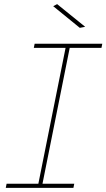

<svg xmlns="http://www.w3.org/2000/svg" viewBox="-20 -911 516 931"><path d="M257 -891 393 -781 367 -776 238 -881ZM472 -679H318L186 -20H340L336 0H8L12 -20H166L298 -679H144L148 -699H476Z"/></svg>

Font: TypoPRO Montserrat Alternates
Style: Italic
Weight: 250
Italic angle: -11.3°
Designer: Julieta Ulanovsky
Foundry: Julieta Ulanovsky
Version: Version 6.001